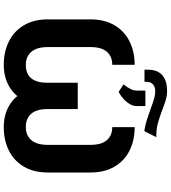

<svg xmlns="http://www.w3.org/2000/svg" viewBox="37 -943 916 1030"><g transform="rotate(90 495.0 -428.0)"><path d="M715.8 -808.6 684 -745.1H675.6Q646.7 -750.1 618.7 -759.3Q590.7 -768.6 557.8 -780.2Q529.3 -791.4 507.6 -797.1Q485.9 -802.8 469.7 -802.8Q446.7 -802.8 432.8 -790.8Q418.8 -778.8 418.8 -755V-745.1H353.8V-762.8Q353.8 -815 383.4 -840.6Q413 -866.3 467.1 -866.3Q491.1 -866.3 513.8 -860Q536.4 -853.6 570 -840.4Q610.7 -825.2 641.2 -816.9Q671.7 -808.6 707.2 -808.6ZM465.9 -704V-749.9H549.1V-701.7Q549.1 -684.1 537.6 -665.2Q526.1 -646.4 508.5 -630.8Q491 -615.2 472.8 -606.4L432.5 -632.7Q449.7 -653.7 457.8 -670.8Q465.9 -688 465.9 -704ZM232.5 -455.1V-227.1Q232.5 -167.3 258.1 -137.9Q283.7 -108.5 327.7 -108.5Q376.2 -108.5 400.1 -137.8Q424 -167.2 424 -224.3V-387.1H546V-224.3Q546 -150.4 518 -97.5Q490.1 -44.6 440.5 -17.4Q391 9.8 327.7 9.8Q257.3 9.8 202.1 -17.7Q146.9 -45.1 115.4 -98.5Q83.9 -151.8 83.9 -227.1V-455.1Q83.9 -530.4 115.4 -583.9Q146.9 -637.5 202.1 -664.9Q257.3 -692.4 327.7 -692.4V-572.2Q283.1 -572.2 257.8 -543.3Q232.5 -514.4 232.5 -455.1ZM905.4 -455.1V-227.1Q905.4 -151.8 874.2 -98.5Q842.9 -45.1 787.9 -17.7Q732.9 9.8 662 9.8Q598.8 9.8 549.7 -17.4Q500.7 -44.6 472.7 -97.5Q444.6 -150.4 444.6 -224.3V-387.1H565.1V-224.3Q565.1 -167.2 590 -137.8Q615 -108.5 662 -108.5Q706.5 -108.5 731.9 -138.1Q757.2 -167.8 757.2 -227.1V-455.1Q757.2 -514.4 731.9 -543.3Q706.5 -572.2 662 -572.2V-692.4Q732.9 -692.4 787.9 -664.9Q842.9 -637.5 874.2 -583.9Q905.4 -530.4 905.4 -455.1Z"/></g></svg>

Font: Pretendard Std Variable
Style: Regular
Weight: 400
Designer: Base glyphs from Inter by Rasmus Andersson; Hangeul glyphs from Noto Sans CJK(Source Han Sans) by Jang Soo-young and Kan
Foundry: Kil Hyung-jin
Version: Version 1.309;Glyphs 3.2 (3225)